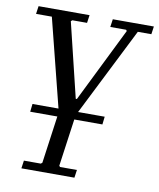

<svg xmlns="http://www.w3.org/2000/svg" viewBox="-81 -524 695 838"><g transform="rotate(10 266.5 -105.0)"><path d="M351 -460H533L528 -425H468L264 -19L232 210L236 215H311L306 250H71L76 215H151L157 210L189 -20L87 -425H17L22 -460H248L243 -425H178L172 -420L252 -90H257L420 -420L416 -425H346ZM70 -35H390L386 0H66Z"/></g></svg>

Font: Brygada 1918
Style: Italic
Weight: 400
Italic angle: -8°
Designer: Mateusz Machalski | Borys Kosmynka | Przemek Hoffer
Foundry: NIEPODLEGLA 2018
Version: Version 3.006